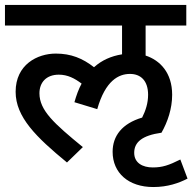

<svg xmlns="http://www.w3.org/2000/svg" viewBox="-20 -642 776 774"><path d="M434 -30C434 55 498 112 598 112C656 112 701 96 736 78L707 1C661 24 635 33 596 33C555 33 521 15 521 -26C521 -69 553 -96 631 -107C656 -151 674 -204 674 -260C674 -349 625 -399 567 -418V-539H731V-622H0V-539H472V-423C428 -416 390 -399 359 -371C313 -407 266 -426 205 -426C131 -426 43 -382 43 -272C43 -170 126 -89 250 13L314 -49C198 -144 139 -197 139 -266C139 -310 167 -341 217 -341C253 -341 281 -326 309 -305C297 -283 288 -258 280 -230L372 -202C405 -318 459 -344 504 -344C547 -344 577 -317 577 -260C577 -226 567 -196 553 -168C472 -144 434 -94 434 -30Z"/></svg>

Font: Noto Sans Medium
Style: Italic
Weight: 500
Italic angle: -12°
Designer: Monotype Design Team
Foundry: Monotype Imaging Inc.
Version: Version 2.013